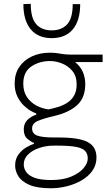

<svg xmlns="http://www.w3.org/2000/svg" viewBox="-20 -780 578 1002"><path d="M246 202.5Q173 202.5 132.5 184.5Q92 166.5 75.5 139.2Q59 112 59 84Q59 50 76 26.8Q93 3.5 116 -10.2Q139 -24 157 -29V-34.5Q143.5 -38.5 123.8 -54.8Q104 -71 104 -105Q104 -133.5 121.2 -152.2Q138.5 -171 169.5 -182V-187.5Q159.5 -191 141 -201.2Q122.5 -211.5 103 -230.5Q83.5 -249.5 70 -277.8Q56.5 -306 56.5 -345Q56.5 -394.5 80.5 -430.2Q104.5 -466 146.2 -485.5Q188 -505 240 -505Q261.5 -505 277.5 -502.5Q293.5 -500 310.5 -497.5Q327.5 -495 352 -495H515.5V-456H372Q400 -433.5 412.5 -404Q425 -374.5 425 -341.5Q425 -269.5 382.2 -231Q339.5 -192.5 264 -175Q204.5 -161 176 -148.2Q147.5 -135.5 147.5 -109.5Q147.5 -82.5 174 -72.5Q200.5 -62.5 263.5 -62.5H286Q394 -62.5 438.8 -38Q483.5 -13.5 483.5 42Q483.5 81 462.2 111Q441 141 406 161.2Q371 181.5 329 192Q287 202.5 246 202.5ZM232.5 -209Q255 -213.5 280.8 -221Q306.5 -228.5 329 -242.5Q351.5 -256.5 365.8 -279.8Q380 -303 380 -340Q380 -383.5 357.2 -410.2Q334.5 -437 302.5 -449.2Q270.5 -461.5 242 -461.5Q185 -461.5 143.2 -433Q101.5 -404.5 101.5 -343.5Q101.5 -301.5 120.8 -273.2Q140 -245 170 -229.2Q200 -213.5 232.5 -209ZM247 159.5Q309.5 159.5 352 141.5Q394.5 123.5 416.2 97.5Q438 71.5 438 47.5Q438 23.5 425.2 8.8Q412.5 -6 378.8 -13Q345 -20 281 -20H260.5Q221 -20 185.2 -8Q149.5 4 126.8 25.8Q104 47.5 104 78Q104 99.5 117 118Q130 136.5 161 148Q192 159.5 247 159.5ZM249.5 -581Q179 -581 140.5 -627Q102 -673 102 -758.5L140.5 -760Q140.5 -685.5 169.2 -653.5Q198 -621.5 249.5 -621.5Q302 -621.5 330.8 -653.5Q359.5 -685.5 359.5 -758.5H398.5Q398.5 -673 360.2 -627Q322 -581 249.5 -581Z"/></svg>

Font: Heraclito ExtraLight
Style: Regular
Weight: 200
Designer: Kostas Bartsokas (font) & Cristiano Sobral (main changes)
Foundry: Kostas Bartsokas (font) & Cristiano Sobral (main changes)
Version: Version 1.00;July 8, 2020;FontCreator 13.0.0.2655 64-bit